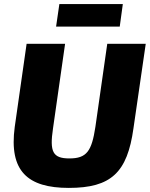

<svg xmlns="http://www.w3.org/2000/svg" viewBox="-20 -904 732 938"><path d="M580 -884H270L254 -774H565ZM692 -690H504L446 -284C428 -166 404 -130 319 -130C237 -130 222 -163 239 -277L298 -690H110L52 -284C23 -68 115 14 316 14C523 14 602 -61 632 -277Z"/></svg>

Font: Exo 2 Extra Bold
Style: Italic
Weight: 800
Italic angle: -8°
Designer: Natanael Gama
Version: Version 1.001;PS 001.001;hotconv 1.0.88;makeotf.lib2.5.64775